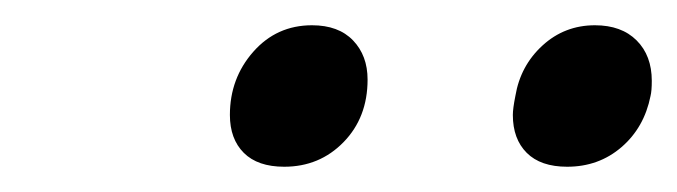

<svg xmlns="http://www.w3.org/2000/svg" viewBox="-20 -716 536 152"><path d="M162 -625Q162 -654 180.5 -675Q199 -696 227 -696Q248 -696 259.5 -684Q271 -672 271 -653Q271 -623 252 -603.5Q233 -584 205 -584Q184 -584 173 -595Q162 -606 162 -625ZM386 -625Q386 -630 388 -640Q392 -664 409.5 -680Q427 -696 451 -696Q472 -696 484 -684Q496 -672 496 -652Q496 -644 495 -640Q490 -615 472 -599.5Q454 -584 429 -584Q408 -584 397 -595Q386 -606 386 -625Z"/></svg>

Font: Trirong SemiBold
Style: Italic
Weight: 600
Italic angle: -12°
Designer: Katatrad Team
Foundry: CadsonDemak
Version: Version 1.001